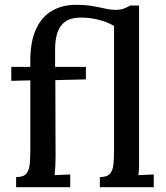

<svg xmlns="http://www.w3.org/2000/svg" viewBox="-20 -778 690 798"><path d="M106 -526Q106 -605 129.5 -656.5Q153 -708 196 -733Q239 -758 295 -758Q334 -758 363 -753Q392 -748 416 -742.5Q440 -737 463 -737Q479 -737 492.5 -741.5Q506 -746 521 -755H558V-124Q558 -106 558 -87.5Q558 -69 555 -50Q571 -51 588 -51.5Q605 -52 619 -53V0H395V-42Q425 -42 437 -56Q449 -70 451.5 -95Q454 -120 454 -153V-670Q434 -682 410 -690Q386 -698 362.5 -701.5Q339 -705 317 -705Q276 -705 252.5 -689Q229 -673 219 -643.5Q209 -614 209 -575V-500H337V-448L210 -445L211 -125Q211 -107 210 -88Q209 -69 207 -50Q223 -51 240.5 -51.5Q258 -52 272 -53V0H47V-42Q77 -42 89 -56Q101 -70 103.5 -95Q106 -120 106 -153V-444L27 -442V-500H106Z"/></svg>

Font: Lora Medium
Style: Regular
Weight: 500
Designer: Olga Karpushina, Alexei Vanyashin (Cyrillic)
Foundry: Cyreal
Version: Version 3.004